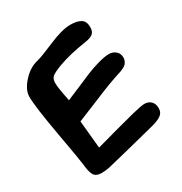

<svg xmlns="http://www.w3.org/2000/svg" viewBox="-194 -865 1075 1135"><g transform="rotate(-30 343.0 -297.0)"><path d="M218 -345V-340Q246 -351 305.5 -377Q365 -403 401.5 -418Q438 -433 483.5 -446Q529 -459 559 -459Q585 -459 604.5 -443Q624 -427 624 -397Q624 -385 619 -375Q614 -365 608.5 -358.5Q603 -352 590.5 -345.5Q578 -339 571 -336.5Q564 -334 547 -328.5Q530 -323 524 -321Q477 -305 430 -286Q383 -267 318 -240Q253 -213 215 -198L233 -9Q399 -55 508 -83Q574 -99 593 -99Q620 -99 637.5 -82.5Q655 -66 655 -34Q655 -5 632.5 11Q610 27 567 38Q312 103 227 123Q199 129 171 129Q135 129 121 107Q107 85 102 30Q101 12 63.5 -198Q26 -408 26 -474Q26 -521 72 -572Q118 -623 174 -636Q205 -643 298 -683Q391 -723 448 -723Q494 -723 519 -707.5Q544 -692 544 -652Q544 -620 525.5 -607Q507 -594 470 -589Q361 -573 280 -543Q230 -524 214.5 -510.5Q199 -497 199 -467Q199 -435 218 -345Z"/></g></svg>

Font: Because We Learn
Style: Regular
Weight: 400
Designer: Liz Wetzel, Aaron Williamson, Russ McMullin
Foundry: Red Hat
Version: Version 1.000